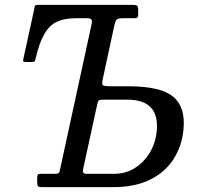

<svg xmlns="http://www.w3.org/2000/svg" viewBox="-20 -770 812 790"><path d="M208.5 -55Q217.5 -55 220.8 -57.2Q224 -59.5 226 -68L357 -671Q360 -685 355.8 -690Q351.5 -695 336.5 -695H292Q245.5 -695 214.2 -680.5Q183 -666 162 -629.5Q141 -593 126 -527Q124.5 -520 122 -517.5Q119.5 -515 112 -515H88.5Q81 -515 77.5 -516.5Q74 -518 75.5 -525L121.5 -735.5Q122 -744 124.5 -747Q127 -750 135 -750H524Q539.5 -750 544 -746.8Q548.5 -743.5 548.5 -727V-709Q548.5 -700 544.2 -697.5Q540 -695 531 -695H486Q465.5 -695 460 -689.5Q454.5 -684 450 -663.5L402.5 -443Q398 -423 404.2 -419Q410.5 -415 431.5 -415H509.5Q641.5 -415 693.2 -371.5Q745 -328 734.5 -232.5Q727 -165 692.2 -112.5Q657.5 -60 595.8 -30Q534 0 446 0H152Q141 0 137 -3.2Q133 -6.5 133 -18V-38.5Q133 -47.5 135.5 -51.2Q138 -55 147 -55ZM407 -360Q391 -360 386.8 -356.8Q382.5 -353.5 379.5 -338L322 -74.5Q317.5 -55 334 -55H452Q496.5 -55 533.8 -78Q571 -101 595.2 -140.2Q619.5 -179.5 624.5 -227.5Q639 -360 503.5 -360Z"/></svg>

Font: Besley* Narrow
Style: Italic
Weight: 400
Width: 4
Italic angle: -13°
Designer: Owen Earl
Foundry: indestructible type*
Version: Version 3.000; ttfautohint (v1.8.3)